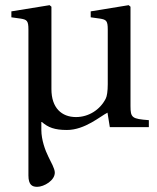

<svg xmlns="http://www.w3.org/2000/svg" viewBox="-20 -492 609 743"><path d="M24 -425 60 -420C84 -416 90 -412 90 -378V187C90 224 105 231 124 231C150 231 194 206 192 174C191 160 179 138 167 114C155 90 140 49 140 11V-20H142C166 1 191 11 239 11C309 11 369 -43 396 -56L405 0H556V-27C491 -32 485 -36 485 -82V-466L478 -472L331 -448V-425L367 -420C391 -416 397 -412 397 -378V-166C397 -140 394 -119 389 -110C367 -67 323 -39 274 -39C219 -39 179 -74 179 -147V-466L172 -472L24 -448Z"/></svg>

Font: erewhon
Style: Regular
Weight: 400
Version: Version 1.0.0